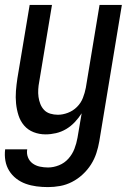

<svg xmlns="http://www.w3.org/2000/svg" viewBox="-29 -540 549 783"><path d="M167 223Q143 223 120 220Q97 217 76 209.5Q55 202 37.5 188.5Q20 175 8.5 156.5Q-3 138 -7 115.5Q-11 93 -8 69H82Q79 86 85 101.5Q91 117 104 126.5Q117 136 133.5 139.5Q150 143 167 143Q189 143 211.5 134Q234 125 250 107Q266 89 274.5 67Q283 45 287 22L304 -78Q292 -59 276 -42Q260 -25 240.5 -13.5Q221 -2 199.5 3Q178 8 157 8Q131 8 108 -1Q85 -10 69.5 -28Q54 -46 46.5 -69.5Q39 -93 36.5 -118Q34 -143 36 -169Q38 -195 42 -221L92 -520H183L131 -207Q128 -192 127 -176Q126 -160 128 -145Q130 -130 135.5 -116Q141 -102 151 -91.5Q161 -81 176 -76.5Q191 -72 207 -72Q227 -72 248 -80Q269 -88 285 -104Q301 -120 309 -140.5Q317 -161 321 -182L377 -520H468L376 36Q372 60 364 84.5Q356 109 342 131Q328 153 308 171.5Q288 190 264.5 202Q241 214 216 218.5Q191 223 167 223Z"/></svg>

Font: Iosevka Curly Medium
Style: Italic
Weight: 500
Italic angle: -9°
Monospace: yes
Designer: Belleve Invis
Foundry: Belleve Invis
Version: Version 22.1.2; ttfautohint (v1.8.4)